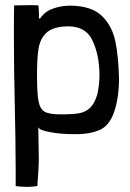

<svg xmlns="http://www.w3.org/2000/svg" viewBox="-20 -520 504 747"><path d="M129 150Q131 118 131 96L129 -26Q131 -14 174 -6Q217 2 267 2Q291 2 302 1Q337 -2 362 -12Q404 -27 423.5 -83Q443 -139 443 -215Q441 -300 429 -358Q417 -416 380.5 -454Q344 -492 275 -497Q269 -498 253 -498Q221 -498 190 -488Q159 -478 141 -455Q137 -448 134.5 -447.5Q132 -447 131 -452Q132 -461 131.5 -466Q131 -471 131 -475Q131 -483 130.5 -490.5Q130 -498 129 -499Q120 -500 100 -500L35 -499Q34 -463 34 -389Q34 -309 35 -245.5Q36 -182 37 -138Q41 44 41 138V204Q61 207 84 207Q100 207 113 205.5Q126 204 126 202V191ZM124 -227Q124 -294 130 -331Q136 -368 158.5 -390.5Q181 -413 229 -417Q310 -423 338.5 -365Q367 -307 367 -227Q367 -193 359 -154Q348 -117 330.5 -100.5Q313 -84 288.5 -79.5Q264 -75 217 -75Q173 -75 154.5 -85Q136 -95 130 -125.5Q124 -156 124 -227Z"/></svg>

Font: Londrina Solid Light
Style: Regular
Weight: 300
Designer: Marcelo Magalhaes
Foundry: Marcelo Magalhães
Version: Version 1.002